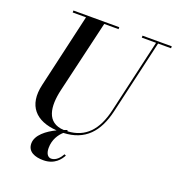

<svg xmlns="http://www.w3.org/2000/svg" viewBox="-168 -883 1134 1239"><g transform="rotate(20 399.0 -263.0)"><path d="M397 146.5 386 141.5C373.5 165 348 197.5 314 197.5C291.5 197.5 275.5 177 275.5 137.5C275.5 80 304.5 38.5 331.5 14.5C478.5 8.5 557 -78.5 592 -230L709 -736.5H798V-750H597V-736.5H695L578.5 -230C545.5 -86.5 473.5 -11 353.5 -4.5L350 -12C343 -9.5 335.5 -7 328 -4C207 -9.5 194 -118 222.5 -240L339 -736.5H437.5V-750H122.5V-736.5H214L97.5 -230C61.5 -76 141 4.5 285 14C223.5 43.5 160.5 90.5 160.5 148.5C160.5 206 213 224.5 269 224.5C348 224.5 382 174.5 397 146.5Z"/></g></svg>

Font: Bodoni* 16pt Medium
Style: Italic
Weight: 500
Italic angle: -13°
Version: Version 2.3